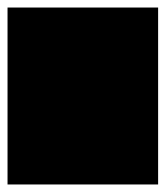

<svg xmlns="http://www.w3.org/2000/svg" viewBox="-20 -490 440 510"><path d="M0 0H400V-470H0ZM0 0Q0 0 0 0Q0 0 0 0Q0 0 0 0Q0 0 0 0Q0 0 0 0Q0 0 0 0H400Q400 0 400 0Q400 0 400 0Q400 0 400 0Q400 0 400 0Q400 0 400 0Q400 0 400 0ZM0 -470Q0 -470 0 -470Q0 -470 0 -470Q0 -470 0 -470Q0 -470 0 -470Q0 -470 0 -470Q0 -470 0 -470H400Q400 -470 400 -470Q400 -470 400 -470Q400 -470 400 -470Q400 -470 400 -470Q400 -470 400 -470Q400 -470 400 -470Z"/></svg>

Font: Wavefont
Style: Regular
Weight: 400
Monospace: yes
Version: Version 3.003